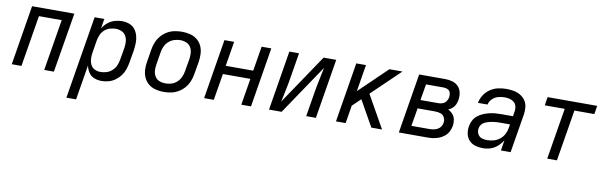

<svg xmlns="http://www.w3.org/2000/svg" viewBox="-48 -1006 5281 1678"><g transform="rotate(10 2592.0 -166.5)"><path d="M45 0H131L206 -455H408L333 0H419L507 -530H132Z M566 205H652L703 -104Q710 -72 727.5 -44.5Q745 -17 776 -4.5Q807 8 841 8Q872 8 903 0Q934 -8 961.5 -27.5Q989 -47 1009 -73.5Q1029 -100 1039.5 -130.5Q1050 -161 1055 -191L1074 -301Q1079 -335 1080 -368.5Q1081 -402 1072.5 -433.5Q1064 -465 1045 -490Q1026 -515 995 -526.5Q964 -538 930 -538Q898 -538 865 -528.5Q832 -519 804.5 -496.5Q777 -474 759 -444L773 -530H687ZM820 -68Q791 -68 767 -80Q743 -92 731.5 -117Q720 -142 719 -170Q718 -198 723 -226L741 -336Q746 -361 756.5 -385.5Q767 -410 788 -428.5Q809 -447 834 -454.5Q859 -462 885 -463Q913 -463 938 -452.5Q963 -442 976.5 -419Q990 -396 992 -369Q994 -342 990 -314L971 -204Q967 -177 955.5 -151Q944 -125 922.5 -105Q901 -85 874 -76.5Q847 -68 820 -68Z M1393 8Q1426 8 1459 1.5Q1492 -5 1523 -23Q1554 -41 1577 -68Q1600 -95 1613 -127Q1626 -159 1631 -191L1650 -301Q1656 -338 1654.5 -375Q1653 -412 1638.5 -444Q1624 -476 1597 -498Q1570 -520 1534.5 -529Q1499 -538 1462 -538Q1430 -538 1396.5 -531.5Q1363 -525 1332.5 -507.5Q1302 -490 1278.5 -462.5Q1255 -435 1242 -403.5Q1229 -372 1224 -339L1206 -229Q1199 -192 1201 -155Q1203 -118 1217.5 -86Q1232 -54 1259 -32Q1286 -10 1321 -1Q1356 8 1393 8ZM1395 -68Q1367 -68 1342 -78Q1317 -88 1303 -111Q1289 -134 1287 -161.5Q1285 -189 1290 -217L1308 -327Q1312 -354 1323.5 -380Q1335 -406 1357 -426Q1379 -446 1406.5 -454.5Q1434 -463 1461 -463Q1488 -463 1513.5 -452.5Q1539 -442 1552.5 -419.5Q1566 -397 1568 -369.5Q1570 -342 1566 -314L1547 -204Q1543 -177 1531.5 -151Q1520 -125 1498 -104.5Q1476 -84 1449 -76Q1422 -68 1395 -68Z M1752 0H1838L1877 -236H2121L2082 0H2168L2255 -530H2169L2133 -311H1889L1925 -530H1839Z M2328 0H2440L2738 -442Q2727 -384 2714.5 -327Q2702 -270 2693 -212L2658 0H2744L2831 -530H2719L2421 -88Q2433 -146 2445 -203Q2457 -260 2466 -318L2501 -530H2415Z M2922 0H3008L3034 -159L3107 -229L3128 -192L3236 0H3331L3168 -289L3419 -530H3303L3056 -292L3095 -530H3009Z M3480 0H3736Q3762 0 3787.5 -4Q3813 -8 3838 -18Q3863 -28 3884.5 -46Q3906 -64 3918 -88.5Q3930 -113 3935 -139Q3939 -167 3934 -194Q3929 -221 3911.5 -241Q3894 -261 3870 -272Q3890 -281 3906.5 -295.5Q3923 -310 3932 -330Q3941 -350 3944 -370Q3949 -403 3943 -435Q3937 -467 3915.5 -489.5Q3894 -512 3863 -521Q3832 -530 3799 -530H3567ZM3778 -312H3617L3641 -455H3799Q3819 -455 3836 -446Q3853 -437 3858 -418Q3863 -399 3860 -380Q3857 -361 3845.5 -344Q3834 -327 3815.5 -319.5Q3797 -312 3778 -312ZM3578 -76 3605 -236H3760Q3785 -236 3808.5 -228.5Q3832 -221 3843.5 -199Q3855 -177 3851 -152Q3848 -133 3837 -116.5Q3826 -100 3808.5 -91Q3791 -82 3772.5 -79Q3754 -76 3736 -76Z M4228 8Q4261 8 4294.5 -3Q4328 -14 4355.5 -38.5Q4383 -63 4401 -93L4386 0H4472L4529 -345Q4534 -378 4530.5 -411Q4527 -444 4509 -469.5Q4491 -495 4463.5 -511Q4436 -527 4404 -532.5Q4372 -538 4339 -538Q4303 -538 4266.5 -530Q4230 -522 4197 -499.5Q4164 -477 4143.5 -444.5Q4123 -412 4116 -375H4201Q4207 -404 4230 -426Q4253 -448 4281.5 -455.5Q4310 -463 4339 -463Q4362 -463 4383.5 -457.5Q4405 -452 4421.5 -438Q4438 -424 4443.5 -402Q4449 -380 4445 -357L4438 -313H4336Q4310 -313 4283 -311Q4256 -309 4229 -302.5Q4202 -296 4176 -285Q4150 -274 4127 -255.5Q4104 -237 4091 -211.5Q4078 -186 4074 -159Q4068 -125 4075 -91.5Q4082 -58 4105 -34Q4128 -10 4160.5 -1Q4193 8 4228 8Q4228 8 4228 8Q4228 8 4228 8Q4228 8 4228 8Q4228 8 4228 8ZM4251 -68Q4227 -68 4205.5 -74.5Q4184 -81 4171.5 -100Q4159 -119 4159 -142Q4159 -149 4160 -157Q4163 -174 4173.5 -189Q4184 -204 4200.5 -212Q4217 -220 4234 -225Q4251 -230 4268 -233Q4285 -236 4302 -237Q4319 -238 4336 -238H4425L4420 -209Q4416 -180 4402 -152Q4388 -124 4363 -104Q4338 -84 4309 -76Q4280 -68 4251 -68Z M4797 0H4883L4958 -455H5135L5147 -530H4707L4695 -455H4872Z"/></g></svg>

Font: Iosevka Sparkle Oblique
Style: Regular
Weight: 400
Italic angle: -9°
Designer: Belleve Invis
Foundry: Belleve Invis
Version: Version 4.5.0; ttfautohint (v1.8.3)